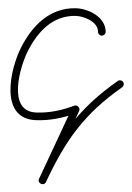

<svg xmlns="http://www.w3.org/2000/svg" viewBox="-20 -286 328 477"><path d="M242.5 -207C242.5 -207 242.5 -207 242.5 -207C242.5 -243.6 199.6 -264.8 168.2 -265.5C102.8 -267 59 -221.2 31.5 -166.2C5.7 -114.7 -22.9 8.5 68.6 12.5C103.8 14 138.7 6.8 171.5 -5.7C175.1 -7.1 173 -12.1 169.5 -15.9C166 -19.7 161.1 -22.2 159.5 -18.6C132 40.2 104.6 99.1 77.1 158C74.4 163.7 77.4 168.6 81.7 170.6C86 172.6 91.6 171.8 94.3 166C143.4 61.3 189.4 -3 283.5 -69.2C287.8 -72.3 288.8 -78.2 285.8 -82.5C282.7 -86.8 276.8 -87.8 272.5 -84.8C272.5 -84.8 272.5 -84.8 272.5 -84.8C175.8 -16.7 127.6 50.3 77.1 158C74.4 163.7 77.4 168.6 81.7 170.6C86 172.6 91.7 171.7 94.3 166C121.8 107.1 149.2 48.3 176.7 -10.6C178.4 -14.2 177.2 -18.1 174.7 -20.8C172.2 -23.5 168.4 -24.9 164.7 -23.5C134.3 -11.9 102 -5.1 69.4 -6.5C-3.1 -9.6 29.7 -120.2 48.5 -157.8C72.6 -205.9 110 -247.8 167.8 -246.5C188.2 -246 223.5 -232.5 223.5 -207C223.5 -201.8 227.8 -197.5 233 -197.5C238.2 -197.5 242.5 -201.8 242.5 -207Z"/></svg>

Font: FRB American Cursive Extralight
Style: Italic
Weight: 200
Italic angle: -25°
Version: Version 2.0;Modular Font Editor K font №1